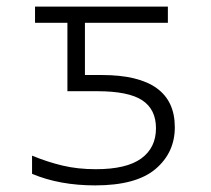

<svg xmlns="http://www.w3.org/2000/svg" viewBox="-20 -552 640 581"><path d="M77 -26V-81Q123 -62 169 -51Q215 -40 270 -40Q363 -40 407.5 -72.5Q452 -105 452 -164Q452 -221 410.5 -248.5Q369 -276 274 -276H184V-483H86V-532H488V-483H237V-325H288Q509 -325 509 -167Q509 -90 450.5 -40.5Q392 9 268 9Q160 9 77 -26Z"/></svg>

Font: Noto Sans Mono UI Light
Style: Regular
Weight: 300
Monospace: yes
Designer: Monotype Design team
Foundry: Monotype Imaging Inc.
Version: Version 1.000